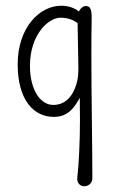

<svg xmlns="http://www.w3.org/2000/svg" viewBox="-20 -399 409 673"><path d="M194.3 -378.9C119.6 -378.9 42 -303.7 42 -173.3C42 -50.3 96.7 10.7 168.5 10.7C217.3 10.7 241.2 -18.6 267.1 -70.3L259.8 -78.6C259.3 -64 260.3 5.4 260.3 22C260.3 95.2 256.3 180.7 251 222.7C248.5 244.1 262.7 253.9 275.4 253.9C289.1 253.9 303.7 243.7 303.7 226.6C303.7 105.5 300.3 -57.6 300.3 -203.1C300.3 -249 300.3 -293.9 301.3 -334C301.8 -368.7 295.4 -377.9 280.3 -377.9C270.5 -377.9 255.9 -366.2 254.4 -348.6L262.7 -353.5C244.1 -372.1 217.3 -378.9 194.3 -378.9ZM167 -31.2C119.6 -31.2 85 -86.9 85 -168C85 -279.3 150.9 -336.9 191.4 -336.9C222.7 -336.9 241.2 -326.2 252 -317.9C252 -285.6 253.9 -249.5 253.9 -209.5C253.9 -178.2 257.3 -144 250.5 -114.3C243.2 -82.5 221.7 -31.2 167 -31.2Z"/></svg>

Font: Pompiere 
Style: Regular
Weight: 400
Designer: Karolina Lach
Foundry: Sorkin Type Co.
Version: Version 1.001